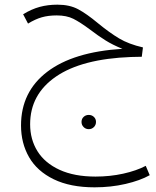

<svg xmlns="http://www.w3.org/2000/svg" viewBox="-20 -452 670 822"><path d="M621 298Q580 321 517.5 335.5Q455 350 385 350Q281 350 210 315.5Q139 281 104.5 221Q70 161 70 85Q70 -59 182 -144.5Q294 -230 504 -243Q462 -260 431 -279.5Q400 -299 366 -325Q323 -357 294 -371.5Q265 -386 223 -386Q187 -386 159 -378Q131 -370 100 -351L79 -391Q115 -413 150 -422.5Q185 -432 226 -432Q278 -432 314.5 -412.5Q351 -393 399 -353Q449 -312 490 -287.5Q531 -263 592 -249L587 -209L541 -208Q330 -200 219.5 -124Q109 -48 109 80Q109 145 140.5 195.5Q172 246 235 275Q298 304 389 304Q451 304 507.5 291.5Q564 279 604 258ZM329 70Q329 57 338 48.5Q347 40 360 40Q373 40 382 48.5Q391 57 391 70Q391 83 382 92Q373 101 360 101Q347 101 338 92Q329 83 329 70Z"/></svg>

Font: FiraGO ExtraLight
Style: Regular
Weight: 200
Designer: bBox Type
Foundry: bBox Type GmbH
Version: Version 1.001